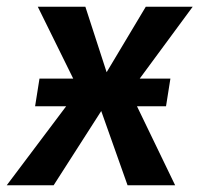

<svg xmlns="http://www.w3.org/2000/svg" viewBox="-60 -549 591 569"><path d="M432 -234 445 -316H354L511 -529H372L256 -335L193 -529H52L157 -316H57L44 -234H136L-40 0H99L240 -220L318 0H459L346 -234Z"/></svg>

Font: Fira Sans Medium
Style: Italic
Weight: 500
Italic angle: -8°
Designer: bBox Type GmbH & Carrois Corporate GbR & Edenspiekermann AG
Foundry: bBox Type GmbH & Carrois Corporate GbR & Edenspiekermann AG
Version: Version 4.301;PS 004.301;hotconv 1.0.88;makeotf.lib2.5.64775